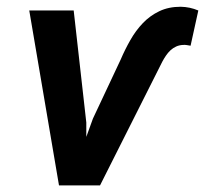

<svg xmlns="http://www.w3.org/2000/svg" viewBox="-20 -560 627 580"><path d="M240.7 -189.9V-146.5L260.7 -201.7L344.7 -380.4Q357.4 -410.2 373.8 -439Q390.1 -467.8 411.6 -490.2Q433.1 -512.7 461.2 -526.1Q489.3 -539.6 525.9 -539.6Q553.7 -539.1 579.1 -528.3L555.7 -421.9Q550.3 -422.9 544.4 -423.8Q538.6 -424.8 533.2 -424.3Q521.5 -423.8 512 -419.4Q502.4 -415 494.9 -408Q487.3 -400.9 481.2 -391.8Q475.1 -382.8 470.2 -373.5L282.2 0H158.2L68.4 -528.3H202.6Z"/></svg>

Font: Roboto Mono
Style: Bold Italic
Weight: 700
Designer: Google
Version: Version 2.000985; 2015; ttfautohint (v1.3)